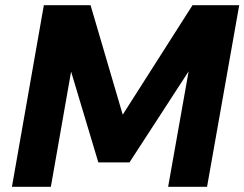

<svg xmlns="http://www.w3.org/2000/svg" viewBox="-20 -720 942 740"><path d="M26 0 149 -700H329L453 -278L722 -700H902L778 0H628L707 -445L479 -94H359L254 -444L176 0Z"/></svg>

Font: DM Sans 11pt Black
Style: Italic
Weight: 900
Italic angle: -10°
Version: Version 4.004;gftools[0.9.30]